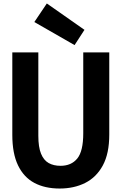

<svg xmlns="http://www.w3.org/2000/svg" viewBox="-20 -1070 701 1107"><path d="M410 -810 178 -943 250 -1050 467 -898ZM324 17Q239 17 178 -15.5Q117 -48 84 -116.5Q51 -185 51 -292V-768H201V-287Q201 -222 216.5 -184Q232 -146 260.5 -130Q289 -114 329 -114Q391 -114 425.5 -156Q460 -198 460 -302V-768H610V-294Q610 -185 573 -116.5Q536 -48 471.5 -15.5Q407 17 324 17Z"/></svg>

Font: Yaldevi
Style: Bold
Weight: 700
Designer: Sol Matas, Rajitha Manaperi, Kosala Senevirathne
Foundry: Mooniak
Version: Version 1.100